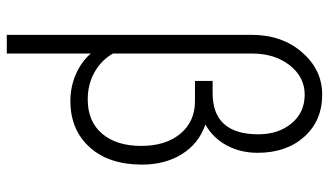

<svg xmlns="http://www.w3.org/2000/svg" viewBox="-219 -542 955 557"><g transform="rotate(90 258.5 -263.5)"><path d="M369.6 -535.6Q369.6 -593.3 338.1 -631.6Q306.6 -669.9 254.4 -669.9Q203.6 -669.9 169.4 -626.5Q135.3 -583 135.3 -517.1V-113.8Q153.8 -80.6 189 -60.5Q224.1 -40.5 268.6 -40.5Q332.5 -40.5 367.9 -82.3Q403.3 -124 403.3 -195.8Q403.3 -266.1 368.4 -308.6Q333.5 -351.1 274.9 -351.6H214.8V-402.8H250Q369.6 -402.8 369.6 -535.6ZM254.4 -720.7Q330.1 -720.7 376.7 -668.7Q423.3 -616.7 423.3 -533.2Q423.3 -484.4 402.1 -444.3Q380.9 -404.3 341.3 -381.8Q396.5 -362.8 427 -314Q457.5 -265.1 457.5 -197.8Q457.5 -101.6 407 -45.9Q356.4 9.8 272.9 9.8Q231.9 9.8 195.8 -5.9Q159.7 -21.5 135.3 -49.3V194.3H81.1V-516.1Q81.1 -604 131.8 -662.4Q182.6 -720.7 254.4 -720.7Z"/></g></svg>

Font: MAUL Condensed Light
Style: Light
Weight: 300
Designer: MAUL
Version: Version 2.137; 2017; ttfautohint (v1.8.3)